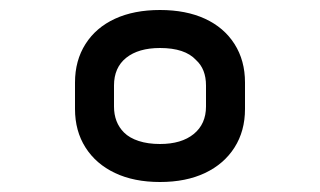

<svg xmlns="http://www.w3.org/2000/svg" viewBox="-20 -730 640 384"><path d="M300 -710Q352 -710 390 -692.5Q428 -675 449 -642Q470 -609 470 -565V-512Q470 -468 449 -435Q428 -402 390 -384Q352 -366 300 -366Q248 -366 210 -384Q172 -402 151 -435Q130 -468 130 -512V-565Q130 -609 151 -642Q172 -675 210 -692.5Q248 -710 300 -710ZM300 -442Q343 -442 367.5 -462Q392 -482 392 -517V-559Q392 -592 372 -610Q361 -622 343 -628Q325 -634 300 -634Q257 -634 232.5 -614.5Q208 -595 208 -559V-517Q208 -485 228 -465Q239 -454 257.5 -448Q276 -442 300 -442Z"/></svg>

Font: Recursive Medium
Style: Regular
Weight: 500
Version: Version 1.085